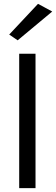

<svg xmlns="http://www.w3.org/2000/svg" viewBox="-20 -980 292 1000"><path d="M72 -770 28 -800 178 -960 252 -920ZM165 -700V0H80V-700Z"/></svg>

Font: Venryn Sans
Style: Regular
Weight: 400
Designer: Owen Earl, indestructible type* (font) & Cristiano Sobral (main changes)
Version: Version 3.600; ttfautohint (v1.8.3)